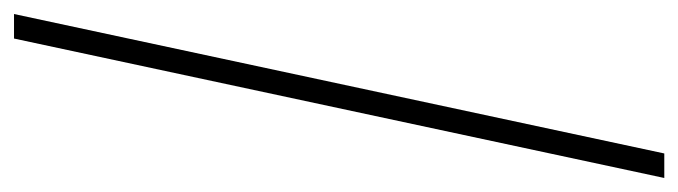

<svg xmlns="http://www.w3.org/2000/svg" viewBox="-367 -481 968 274"><g transform="rotate(90 117.0 -344.0)"><path d="M0 120 199 -808H234L35 120Z"/></g></svg>

Font: Encode Sans SemiCondensed SemiCondensed Thin
Style: Regular
Weight: 100
Width: 4
Designer: Multiple Designers
Foundry: Impallari Type
Version: Version 3.000; ttfautohint (v1.8.3) -l 8 -r 50 -G 200 -x 14 